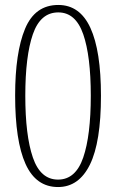

<svg xmlns="http://www.w3.org/2000/svg" viewBox="-20 -744 469 774"><path d="M214 10Q125 10 83 -83Q41 -176 41 -359Q41 -532 81 -628Q121 -724 215 -724Q302 -724 344.5 -631.5Q387 -539 387 -358Q387 -171 342.5 -80.5Q298 10 214 10ZM214 -20Q285 -20 315.5 -109Q346 -198 346 -358Q346 -518 315.5 -606Q285 -694 215 -694Q143 -694 112.5 -606Q82 -518 82 -358Q82 -198 112.5 -109Q143 -20 214 -20Z"/></svg>

Font: Noto Serif Bengali ExtraCondensed ExtraLight
Style: Regular
Weight: 200
Width: 2
Designer: Juan Bruce, Universal Thirst, Indian Type Foundry and the Monotype Design Team.
Foundry: Monotype Imaging Inc.
Version: Version 2.003; ttfautohint (v1.8.4.7-5d5b)